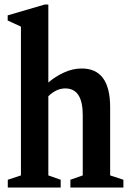

<svg xmlns="http://www.w3.org/2000/svg" viewBox="-20 -842 588 862"><path d="M15 0V-35L74 -54.5V-722.5L14.5 -750V-773L180 -821.5H197V-471.5Q227.5 -498 266.8 -516.2Q306 -534.5 347 -534.5Q474.5 -534.5 474.5 -360.5V-54.5L534 -35V0H296V-35L351.5 -54.5V-325.5Q351.5 -445 273 -445Q252 -445 233 -435.8Q214 -426.5 197 -410V-54.5L252.5 -35V0Z"/></svg>

Font: Libre Caslon Condensed
Style: Bold
Weight: 700
Designer: Pablo Impallari, Rodrigo Fuenzalida, Katja Schimmel, Ertekin Erdin
Foundry: Pablo Impallari, Rodrigo Fuenzalida
Version: Version 2.000; ttfautohint (v1.8.4.7-5d5b);gftools[0.9.33]